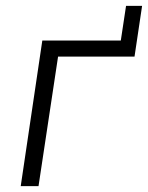

<svg xmlns="http://www.w3.org/2000/svg" viewBox="-20 -638 507 658"><path d="M51 0 125 -499H394L412 -618H467L441 -444H179L112 0Z"/></svg>

Font: Nunitoga
Style: Light Italic
Weight: 300
Italic angle: -9°
Designer: Vernon Adams
Foundry: Vernon Adams
Version: Version 1.0